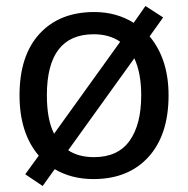

<svg xmlns="http://www.w3.org/2000/svg" viewBox="-20 -586 625 639"><path d="M541 -269Q541 -137 474 -63.5Q407 10 291 10Q218 10 162 -23L122 33L64 -6L109 -68Q45 -143 45 -269Q45 -401 111.5 -473.5Q178 -546 294 -546Q367 -546 425 -510L464 -566L523 -528L478 -465Q541 -389 541 -269ZM136 -269Q136 -188 160 -141L380 -447Q344 -472 292 -472Q136 -472 136 -269ZM450 -269Q450 -343 427 -392L207 -86Q241 -63 293 -63Q372 -63 411 -117Q450 -171 450 -269Z"/></svg>

Font: Advent Sans Logo
Style: Regular
Weight: 400
Designer: Types & Symbols
Foundry: Types & Symbols
Version: Version 1.002